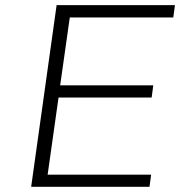

<svg xmlns="http://www.w3.org/2000/svg" viewBox="-20 -720 694 740"><path d="M647.9 -652.8H249L211.9 -391.1H570.8L564.5 -344.2H205.6L163.6 -46.9H562.5L556.2 0H100.1L198.2 -700.2H654.3Z"/></svg>

Font: Fivo Sans Light
Style: Regular
Weight: 300
Designer: Alexander Slobzheninov
Foundry: Alexander Slobzheninov
Version: 1.0